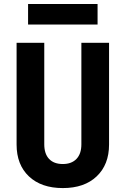

<svg xmlns="http://www.w3.org/2000/svg" viewBox="-20 -948 640 978"><path d="M300 10Q190.4 10 127.4 -49.5Q64.5 -108.9 64.5 -211.9V-730H205.5V-212.7Q205.5 -164.6 229.9 -138.6Q254.3 -112.5 300 -112.5Q344.7 -112.5 369.6 -138.6Q394.5 -164.6 394.5 -212.7V-730H535.5V-211.9Q535.5 -109.6 472.6 -49.8Q409.8 10 300 10ZM123 -823V-927.7H477V-823Z"/></svg>

Font: JetBrains Mono
Style: Regular
Weight: 400
Monospace: yes
Designer: Philipp Nurullin, Konstantin Bulenkov
Foundry: JetBrains
Version: Version 2.305